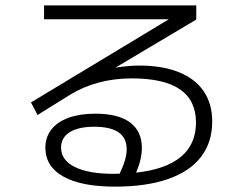

<svg xmlns="http://www.w3.org/2000/svg" viewBox="-20 -696 904 717"><path d="M149.4 -144.5Q149.4 -183.6 171.9 -212.4Q194.3 -241.2 236.3 -256.3Q278.3 -271.5 335.9 -271.5Q421.4 -271.5 465.6 -238.8Q509.8 -206.1 509.8 -143.6Q509.8 -102.1 488.3 -51.3Q599.6 -63.5 655.8 -110.6Q711.9 -157.7 711.9 -238.3Q711.9 -321.3 652.1 -362.3Q592.3 -403.3 471.7 -403.3Q407.2 -403.3 348.6 -387.7Q290 -372.1 241.2 -341.8L120.1 -266.6L95.7 -313.5L610.4 -624H144.5V-675.8H712.9V-623L411.1 -443.4Q460.9 -451.2 499 -451.2Q585.9 -451.2 647.2 -426.8Q708.5 -402.3 740.5 -355.5Q772.5 -308.6 772.5 -242.2Q772.5 -164.1 730.2 -109.6Q688 -55.2 606.7 -27.1Q525.4 1 409.2 1Q284.2 1 216.8 -36.6Q149.4 -74.2 149.4 -144.5ZM403.3 -46.9 426.8 -47.4Q440.9 -77.1 447 -98.6Q453.1 -120.1 453.1 -138.7Q453.1 -222.7 332 -222.7Q272.9 -222.7 240.5 -202.4Q208 -182.1 208 -144.5Q208 -98.1 259.3 -72.5Q310.5 -46.9 403.3 -46.9Z"/></svg>

Font: Pretendard GOV Light
Style: Regular
Weight: 300
Designer: Base glyphs from Inter by Rasmus Andersson; Hangeul glyphs from Noto Sans CJK(Source Han Sans) by Jang Soo-young and Kan
Foundry: Kil Hyung-jin
Version: Version 1.309